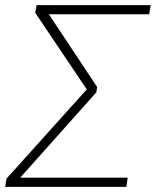

<svg xmlns="http://www.w3.org/2000/svg" viewBox="-43 -731 609 751"><path d="M456.5 -36.1 451.2 0H-9.8L-3.9 -36.1ZM546.4 -710.9 540.5 -675.3H113.8L119.1 -710.9ZM336.9 -390.6 334 -370.1 3.9 0H-22.9L-17.6 -32.2L296.4 -381.3L94.7 -681.2L100.1 -710.9H124.5Z"/></svg>

Font: Roboto ExtraLight
Style: Italic
Weight: 250
Designer: Christian Robertson
Foundry: Google
Version: Version 3.009; 2024